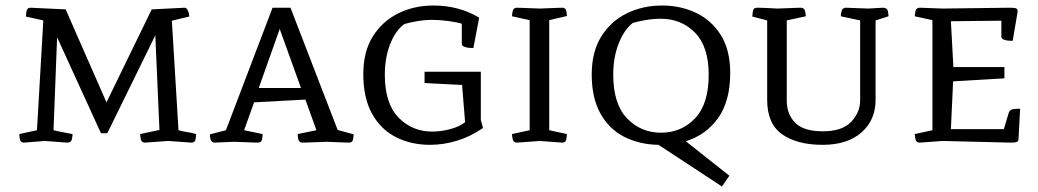

<svg xmlns="http://www.w3.org/2000/svg" viewBox="-20 -517 3763 696"><path d="M91 -489 218 -483 366 -146 530 -483 649 -489Q657 -489 661.5 -478Q666 -467 666 -457L603 -442L627 -45Q640 -41 659.5 -38Q679 -35 691 -31Q691 -25 689 -12.5Q687 0 674 0L589 -6L506 0Q493 0 490.5 -12Q488 -24 488 -31L558 -46L543 -389L369 -34H346L187 -382L174 -45Q190 -41 209 -37.5Q228 -34 243 -31Q243 -24 240.5 -12Q238 0 224 0L142 -6L67 0Q54 0 52 -12.5Q50 -25 50 -31L114 -45L137 -443L74 -457Q74 -462 76 -475.5Q78 -489 91 -489Z M865 -45 932 -31Q932 -24 930 -12Q928 0 914 0Q914 0 908.5 0Q903 0 885 -1Q867 -2 827 -3L758 0Q741 0 741 -30L799 -45L968 -489H1033L1204 -46L1262 -30Q1262 -25 1260 -12.5Q1258 0 1245 0Q1245 0 1228 -0.5Q1211 -1 1164 -3Q1111 -1 1094 -0.5Q1077 0 1077 0Q1064 0 1061.5 -12Q1059 -24 1059 -31L1127 -45L1087 -156L901 -146ZM994 -412 918 -198H1071Z M1723 -82 1731 -53Q1684 -21 1635.5 -6.5Q1587 8 1539 8Q1470 8 1415 -20Q1360 -48 1328.5 -105Q1297 -162 1297 -248Q1297 -330 1331.5 -385Q1366 -440 1423.5 -468.5Q1481 -497 1551 -497Q1644 -497 1717 -453L1696 -343Q1692 -343 1682 -343.5Q1672 -344 1663 -347.5Q1654 -351 1654 -359V-431Q1634 -437 1603.5 -441Q1573 -445 1547 -445Q1521 -445 1494 -440.5Q1467 -436 1446 -430Q1414 -407 1394.5 -357.5Q1375 -308 1375 -246Q1375 -142 1424.5 -91Q1474 -40 1547 -40Q1577 -40 1610.5 -48.5Q1644 -57 1666 -74L1655 -209L1519 -216V-257H1723Z M1900 -444 1836 -458Q1836 -464 1838.5 -476.5Q1841 -489 1854 -489Q1854 -489 1870 -488.5Q1886 -488 1937 -486Q1984 -488 2001 -488.5Q2018 -489 2018 -489Q2031 -489 2033 -476.5Q2035 -464 2035 -459L1971 -444V-45L2035 -31Q2035 -25 2033 -12.5Q2031 0 2018 0L1937 -6L1854 0Q1841 0 1838.5 -12.5Q1836 -25 1836 -31L1900 -45Z M2597 159 2367 8Q2298 7 2243 -21Q2188 -49 2156.5 -105.5Q2125 -162 2125 -247Q2125 -329 2159.5 -384.5Q2194 -440 2252 -468.5Q2310 -497 2380 -497Q2448 -497 2504 -470Q2560 -443 2593.5 -389Q2627 -335 2627 -253Q2627 -151 2583.5 -89.5Q2540 -28 2466 -5L2624 120ZM2203 -246Q2203 -140 2253 -88Q2303 -36 2376 -36Q2450 -36 2499.5 -88Q2549 -140 2549 -246Q2549 -348 2499.5 -398.5Q2450 -449 2376 -449Q2349 -449 2322 -444.5Q2295 -440 2274 -434Q2243 -410 2223 -360Q2203 -310 2203 -246Z M2882 -489Q2896 -489 2898.5 -476Q2901 -463 2901 -458L2832 -443V-152Q2832 -103 2862.5 -72Q2893 -41 2963 -41Q3033 -41 3065.5 -75.5Q3098 -110 3098 -153V-443L3028 -458Q3028 -469 3031.5 -479Q3035 -489 3047 -489L3127 -486Q3162 -488 3171.5 -488.5Q3181 -489 3181 -489Q3196 -489 3198.5 -476.5Q3201 -464 3201 -458L3154 -443V-155Q3154 -82 3103 -37Q3052 8 2962 8Q2870 8 2815.5 -30Q2761 -68 2761 -155V-443L2707 -457Q2707 -462 2709 -475.5Q2711 -489 2724 -489Q2724 -489 2728 -489Q2732 -489 2748 -488.5Q2764 -488 2799 -486Q2846 -488 2864 -488.5Q2882 -489 2882 -489Z M3644 0 3397 -6 3314 0Q3301 0 3298.5 -12.5Q3296 -25 3296 -31L3360 -45V-444L3296 -458Q3296 -464 3298.5 -476.5Q3301 -489 3314 -489Q3314 -489 3330 -488.5Q3346 -488 3397 -486L3639 -489Q3653 -489 3661 -487.5Q3669 -486 3669 -475L3651 -369Q3647 -369 3637 -369.5Q3627 -370 3618.5 -373.5Q3610 -377 3610 -384V-442L3427 -440L3436 -274H3621V-233L3435 -222L3427 -49H3619L3636 -106Q3639 -117 3648 -120Q3657 -123 3678 -123L3672 -12Q3671 -4 3664.5 -2Q3658 0 3644 0Z"/></svg>

Font: Mate SC
Style: Regular
Weight: 400
Designer: Eduardo Rodriguez Tunni
Foundry: Eduardo Rodriguez Tunni
Version: Version 1.003; ttfautohint (v1.8.4.7-5d5b);gftools[0.9.24]